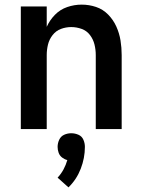

<svg xmlns="http://www.w3.org/2000/svg" viewBox="-20 -558 616 830"><path d="M70 0H182V-320Q182 -343 187.5 -365.5Q193 -388 207.5 -406.5Q222 -425 243.5 -433Q265 -441 288 -441Q311 -441 333 -433Q355 -425 369 -406.5Q383 -388 388.5 -365.5Q394 -343 394 -320V0H506V-320Q506 -352 501 -383Q496 -414 483 -443Q470 -472 447.5 -495Q425 -518 395 -528Q365 -538 333 -538Q301 -538 270.5 -527.5Q240 -517 217.5 -494Q195 -471 182 -442V-530H70ZM276 252Q311 218 329 171.5Q347 125 347 77Q347 61 340.5 46Q334 31 319 24.5Q304 18 288 18Q272 18 257.5 24.5Q243 31 236 46Q229 61 229 77Q229 90 233.5 102.5Q238 115 248.5 123Q259 131 271 134Q265 155 254.5 174.5Q244 194 229 210Z"/></svg>

Font: Iosevka Sparkle Semibold
Style: Regular
Weight: 600
Designer: Belleve Invis
Foundry: Belleve Invis
Version: Version 4.5.0; ttfautohint (v1.8.3)